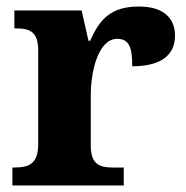

<svg xmlns="http://www.w3.org/2000/svg" viewBox="-20 -568 571 588"><path d="M18 0H359V-55H326C287 -55 258 -63 258 -122V-276C258 -350 281 -449 339 -449C377 -449 385 -420 385 -365C467 -365 516 -395 516 -459C516 -511 482 -548 406 -548C324 -548 287 -514 256 -443H251L230 -536H24V-481H27C71 -481 97 -472 97 -413V-127C97 -64 67 -55 22 -55H18Z"/></svg>

Font: Noto Serif Hentaigana Bold
Style: Regular
Weight: 700
Designer: Kazuhiro Yamada
Foundry: nipponia
Version: Version 1.000